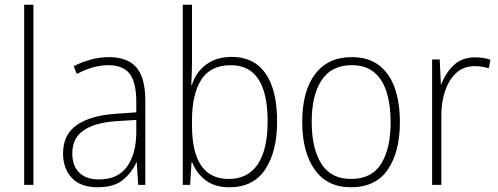

<svg xmlns="http://www.w3.org/2000/svg" viewBox="-20 -780 2103 810"><path d="M121 0H82V-760H121Z M440 -539Q518 -539 555.5 -495.5Q593 -452 593 -355V0H563L557 -94H555Q536 -52 498.5 -21Q461 10 392 10Q319 10 282.5 -30Q246 -70 246 -133Q246 -212 304 -252.5Q362 -293 469 -300L555 -306V-349Q555 -434 526.5 -469.5Q498 -505 438 -505Q406 -505 373 -496Q340 -487 304 -468L291 -501Q325 -518 362.5 -528.5Q400 -539 440 -539ZM472 -269Q382 -263 333.5 -230.5Q285 -198 285 -133Q285 -80 314.5 -51.5Q344 -23 397 -23Q477 -23 515.5 -76.5Q554 -130 555 -219V-274Z M790 -520Q790 -497 789 -469.5Q788 -442 787 -422H790Q805 -474 849 -507Q893 -540 957 -540Q1051 -540 1100 -470.5Q1149 -401 1149 -267Q1149 -141 1099 -65.5Q1049 10 948 10Q886 10 847.5 -19.5Q809 -49 791 -95H788L782 0H751V-760H790ZM954 -505Q868 -505 829 -443.5Q790 -382 790 -274V-251Q790 -25 945 -25Q1025 -25 1067 -86.5Q1109 -148 1109 -268Q1109 -505 954 -505Z M1667 -265Q1667 -139 1616 -64.5Q1565 10 1461 10Q1360 10 1307.5 -64.5Q1255 -139 1255 -266Q1255 -395 1309 -467Q1363 -539 1464 -539Q1534 -539 1579 -504.5Q1624 -470 1645.5 -408.5Q1667 -347 1667 -265ZM1295 -266Q1295 -154 1335.5 -89.5Q1376 -25 1461 -25Q1548 -25 1588 -89Q1628 -153 1628 -265Q1628 -336 1611.5 -390Q1595 -444 1559 -474.5Q1523 -505 1464 -505Q1379 -505 1337 -442Q1295 -379 1295 -266Z M1984 -538Q2020 -538 2049 -528L2042 -492Q2028 -496 2013.5 -498.5Q1999 -501 1983 -501Q1936 -501 1905 -472.5Q1874 -444 1857.5 -395.5Q1841 -347 1842 -288V0H1803V-529H1835L1840 -424H1842Q1857 -468 1892 -503Q1927 -538 1984 -538Z"/></svg>

Font: Noto Sans Ethiopic SemiCondensed ExtraLight
Style: Regular
Weight: 200
Width: 4
Designer: Monotype Design Team
Foundry: Monotype Imaging Inc.
Version: Version 2.102; ttfautohint (v1.8.4.7-5d5b)